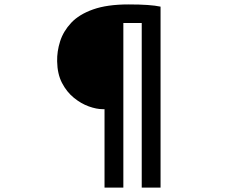

<svg xmlns="http://www.w3.org/2000/svg" viewBox="-20 -791 1040 867"><path d="M444 -298Q416 -298 381 -310.5Q346 -323 313.5 -349.5Q281 -376 260 -416.5Q239 -457 238 -514Q237 -559 251.5 -604.5Q266 -650 301.5 -688Q337 -726 400.5 -748.5Q464 -771 560 -771Q611 -771 646.5 -768.5Q682 -766 705 -761V56H620V-687H537V56H452V-298Z"/></svg>

Font: Noto Sans KR Thin SemiBold
Style: Regular
Weight: 600
Version: Version 2.004-H2;hotconv 1.0.118;makeotfexe 2.5.65603